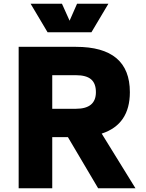

<svg xmlns="http://www.w3.org/2000/svg" viewBox="-20 -1009 781 1029"><path d="M80 0ZM344 -274H260V0H80V-758H387Q676 -758 676 -515Q676 -342 525 -293L706 0H506ZM260 -426H387Q494 -426 494 -515Q494 -562 468 -584Q442 -606 387 -606H260ZM561 -989 470 -836H235L144 -989H312L353 -898L393 -989Z"/></svg>

Font: Biryani Heavy
Style: Regular
Weight: 900
Designer: Dan Reynolds and Mathieu Réguer
Foundry: Dan Reynolds and Mathieu Réguer
Version: Version 1.003; ttfautohint (v1.1) -l 5 -r 5 -G 72 -x 0 -D la